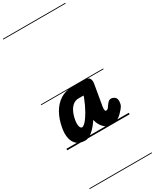

<svg xmlns="http://www.w3.org/2000/svg" viewBox="-401 -1318 1479 1835"><g transform="rotate(-30 339.0 -401.0)"><path d="M205 -210.5Q198.5 -169.5 205.2 -144.2Q212 -119 229 -119Q244 -119 269.5 -146.5Q295 -174 326 -228Q357 -282 388 -361L391 -375.5H336Q302.5 -375.5 276 -355Q249.5 -334.5 231.5 -297.5Q213.5 -260.5 205 -210.5ZM60 -210.5Q76 -299.5 113.5 -364.5Q151 -429.5 206.8 -465Q262.5 -500.5 332 -500.5H481.5Q516 -500.5 529 -478.8Q542 -457 535.5 -421L496.5 -193Q494.5 -179.5 494.2 -170Q494 -160.5 495.5 -154.2Q497 -148 499.8 -145Q502.5 -142 506.5 -142Q514.5 -142 521.5 -146Q528.5 -150 532 -154L553 -184Q563 -198.5 575.2 -208.8Q587.5 -219 600.5 -219Q624 -219 642.2 -204.8Q660.5 -190.5 660.5 -161.5Q660.5 -148 656.2 -127.5Q652 -107 630.5 -82Q598 -43 567 -21.5Q536 0 493 0Q434.5 0 401 -37Q367.5 -74 357 -122.5L356 -127Q324.5 -80.5 296.2 -51.2Q268 -22 242 -8Q216 6 190 6Q138 6 104.8 -20.2Q71.5 -46.5 59.8 -95.2Q48 -144 60 -210.5ZM205 -210.5Q198.5 -169.5 205.2 -144.2Q212 -119 229 -119Q244 -119 269.5 -146.5Q295 -174 326 -228Q357 -282 388 -361L391 -375.5H336Q302.5 -375.5 276 -355Q249.5 -334.5 231.5 -297.5Q213.5 -260.5 205 -210.5ZM60 -210.5Q76 -299.5 113.5 -364.5Q151 -429.5 206.8 -465Q262.5 -500.5 332 -500.5H481.5Q516 -500.5 529 -478.8Q542 -457 535.5 -421L496.5 -193Q494.5 -179.5 494.2 -170Q494 -160.5 495.5 -154.2Q497 -148 499.8 -145Q502.5 -142 506.5 -142Q514.5 -142 521.5 -146Q528.5 -150 532 -154L553 -184Q563 -198.5 575.2 -208.8Q587.5 -219 600.5 -219Q624 -219 642.2 -204.8Q660.5 -190.5 660.5 -161.5Q660.5 -148 656.2 -127.5Q652 -107 630.5 -82Q598 -43 567 -21.5Q536 0 493 0Q434.5 0 401 -37Q367.5 -74 357 -122.5L356 -127Q324.5 -80.5 296.2 -51.2Q268 -22 242 -8Q216 6 190 6Q138 6 104.8 -20.2Q71.5 -46.5 59.8 -95.2Q48 -144 60 -210.5ZM-5 420.5H683.5V428.5H-5ZM-5 -16H683.5V0H-5ZM-5 -505.5H683.5V-497.5H-5ZM-5 -1230H683.5V-1222H-5Z"/></g></svg>

Font: Edu VIC WA NT Pre Guide
Style: Regular
Weight: 400
Designer: Tina and Corey Anderson, Eben Sorkin, Mirko Velimirovic
Foundry: Google for Education
Version: Version 1.000